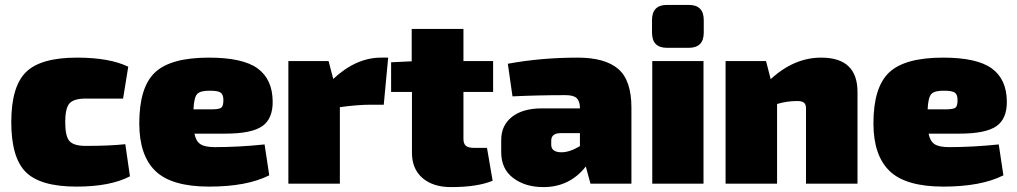

<svg xmlns="http://www.w3.org/2000/svg" viewBox="-20 -749 4147 783"><path d="M491 -161 510 -30Q430 12 292 12Q145 12 85.5 -47Q26 -106 26 -251Q26 -396 86 -455Q146 -514 294 -514Q426 -514 503 -477L482 -347H330Q281 -347 263.5 -327.5Q246 -308 246 -251Q246 -193 263.5 -173.5Q281 -154 330 -154Q428 -154 491 -161Z M898 -204H773Q779 -173 797.5 -161Q816 -149 856 -149Q954 -149 1059 -160L1078 -34Q987 12 833 12Q680 12 614 -51.5Q548 -115 548 -246Q548 -393 612 -453.5Q676 -514 832 -514Q970 -514 1030.5 -470Q1091 -426 1092 -336Q1093 -265 1049.5 -234.5Q1006 -204 898 -204ZM769 -303H839Q873 -303 882 -309.5Q891 -316 891 -341Q891 -364 879.5 -371.5Q868 -379 838 -379Q798 -380 784.5 -366Q771 -352 769 -303Z M1563 -514 1545 -322H1492Q1439 -322 1366 -312V0H1156V-500H1320L1339 -427Q1432 -514 1534 -514Z M1870 -374V-182Q1870 -163 1880 -154.5Q1890 -146 1913 -146H1966L1989 -12Q1927 14 1819 14Q1746 14 1703 -23Q1660 -60 1660 -126V-374H1575V-495L1659 -499V-631H1870V-500H1991V-374Z M2070 -356 2051 -489Q2187 -514 2336 -514Q2447 -514 2501 -468Q2555 -422 2555 -310V0H2388L2369 -70Q2303 14 2196 14Q2122 14 2073 -23Q2024 -60 2024 -128V-178Q2024 -238 2068 -272.5Q2112 -307 2189 -307H2345V-311Q2344 -338 2331 -349.5Q2318 -361 2286 -361Q2176 -361 2070 -356ZM2228 -175V-159Q2228 -128 2270 -128Q2303 -128 2345 -153V-206H2266Q2228 -206 2228 -175Z M2700 -729H2789Q2850 -729 2850 -667V-616Q2850 -554 2789 -554H2700Q2639 -554 2639 -616V-667Q2639 -729 2700 -729ZM2849 0H2640V-500H2849Z M3104 -500 3123 -426Q3218 -514 3329 -514Q3477 -514 3477 -374V0H3267V-307Q3267 -323 3259 -330Q3251 -337 3231 -337Q3189 -337 3149 -325V0H2939V-500Z M3892 -204H3767Q3773 -173 3791.5 -161Q3810 -149 3850 -149Q3948 -149 4053 -160L4072 -34Q3981 12 3827 12Q3674 12 3608 -51.5Q3542 -115 3542 -246Q3542 -393 3606 -453.5Q3670 -514 3826 -514Q3964 -514 4024.5 -470Q4085 -426 4086 -336Q4087 -265 4043.5 -234.5Q4000 -204 3892 -204ZM3763 -303H3833Q3867 -303 3876 -309.5Q3885 -316 3885 -341Q3885 -364 3873.5 -371.5Q3862 -379 3832 -379Q3792 -380 3778.5 -366Q3765 -352 3763 -303Z"/></svg>

Font: Exo 2.0 Black
Style: Regular
Weight: 900
Designer: Natanael Gama
Version: Version 1.001;PS 001.001;hotconv 1.0.70;makeotf.lib2.5.58329